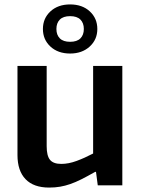

<svg xmlns="http://www.w3.org/2000/svg" viewBox="-20 -838 636 868"><path d="M297 -596Q242 -596 208 -627.5Q174 -659 174 -707Q174 -755 208 -786.5Q242 -818 297 -818Q352 -818 386 -786.5Q420 -755 420 -707Q420 -659 385.5 -627.5Q351 -596 297 -596ZM297 -649Q328 -649 343.5 -664.5Q359 -680 359 -707Q359 -734 343.5 -749.5Q328 -765 297 -765Q266 -765 250.5 -749.5Q235 -734 235 -707Q235 -680 250.5 -664.5Q266 -649 297 -649ZM202 10Q132 10 95.5 -28Q59 -66 59 -137V-540H191V-177Q191 -134 206 -115.5Q221 -97 257 -97Q290 -97 326.5 -110.5Q363 -124 401 -144V-540H533V0H422L414 -61H410Q375 -41 348 -27.5Q321 -14 298 -6Q275 2 252 6Q229 10 202 10Z"/></svg>

Font: Encode Sans Narrow
Style: SemiBold
Weight: 600
Designer: Pablo Impallari, Andres Torresi
Foundry: Pablo Impallari, Andres Torresi
Version: Version 1.000; ttfautohint (v1.00) -l 8 -r 50 -G 200 -x 14 -